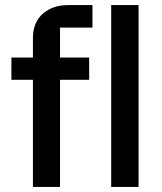

<svg xmlns="http://www.w3.org/2000/svg" viewBox="-20 -738 640 758"><path d="M217 0H110V-590Q110 -627 126 -655.5Q142 -684 174 -701Q206 -718 252 -718H345V-629H217ZM25 -423V-511H332V-423ZM527 0H419V-718H527Z"/></svg>

Font: Asta Sans SemiBold
Style: Regular
Weight: 600
Designer: 42dot
Version: Version 1.000